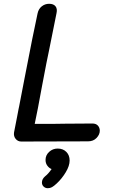

<svg xmlns="http://www.w3.org/2000/svg" viewBox="-20 -745 595 1012"><path d="M92 1 444 0Q472 0 489 -18Q506 -36 506 -56Q506 -72 496 -83Q486 -94 467 -94Q353 -94 323 -93Q297 -92 163 -92Q177 -156 202 -294Q230 -442 238 -477L278 -676Q283 -699 272.5 -712Q262 -725 239 -725Q217 -725 200 -711.5Q183 -698 178 -674Q156 -574 108 -325L81 -185Q81 -185 78 -171Q75 -157 70 -129L54 -47Q51 -27 62.5 -13Q74 1 92 1ZM232 247Q244 247 254 241.5Q264 236 279 222Q306 197 326.5 163Q347 129 347 101Q347 73 329.5 55.5Q312 38 284 38Q258 38 239 55.5Q220 73 220 98Q220 116 230 129Q240 142 252 146Q235 171 217 185Q201 199 201 217Q201 230 210 238.5Q219 247 232 247Z"/></svg>

Font: Balsamiq Sans
Style: Italic
Weight: 400
Italic angle: -12°
Designer: Michael Angeles
Foundry: Balsamiq SRL
Version: Version 1.020; ttfautohint (v1.8.4.7-5d5b);gftools[0.9.26]